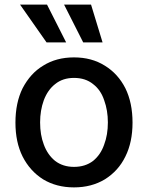

<svg xmlns="http://www.w3.org/2000/svg" viewBox="-20 -802 642 833"><path d="M167 -24Q110 -60 78 -123Q47 -185 47 -270Q47 -356 78 -419Q112 -484 167 -517Q224 -553 301 -553Q378 -553 435 -517Q492 -482 524 -419Q555 -356 555 -270Q555 -185 524 -123Q494 -61 435 -24Q377 11 301 11Q225 11 167 -24ZM384 -104Q417 -131 432 -175Q448 -217 448 -271Q448 -323 432 -367Q417 -412 384 -437Q351 -464 301 -464Q252 -464 219 -437Q187 -412 170 -367Q154 -323 154 -271Q154 -217 170 -175Q186 -131 219 -104Q253 -78 301 -78Q350 -78 384 -104ZM184 -782 267 -618H182L67 -782ZM375 -782 425 -618H341L258 -782Z"/></svg>

Font: Sinter Medium
Style: Regular
Weight: 500
Foundry: Adobe & rsms
Version: Version 1.000